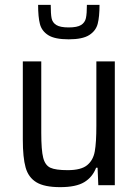

<svg xmlns="http://www.w3.org/2000/svg" viewBox="-20 -763 569 791"><path d="M74 0ZM382 -72H376Q361 -33 327 -12.5Q293 8 228 8Q163 8 130 -12Q97 -32 85.5 -73Q74 -114 74 -188V-510H150V-216Q150 -144 158 -113Q166 -82 187.5 -72Q209 -62 259 -62Q314 -62 339 -82.5Q364 -103 370.5 -139.5Q377 -176 377 -245V-510H453V0H385ZM263 -601Q206 -601 179 -618Q152 -635 144.5 -664Q137 -693 137 -743H189Q189 -706 192.5 -688Q196 -670 212 -660Q228 -650 263 -650Q298 -650 314 -660Q330 -670 334 -688.5Q338 -707 338 -743H390Q390 -694 382.5 -665Q375 -636 347.5 -618.5Q320 -601 263 -601Z"/></svg>

Font: Assailand
Style: Regular
Weight: 400
Designer: Hector Gatti with collaboration of the Omnibus-Type team
Foundry: Omnibus-Type
Version: Version 0.072;October 19, 2019;FontCreator 12.0.0.2547 64-bi